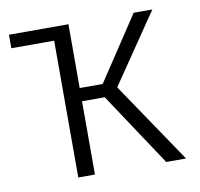

<svg xmlns="http://www.w3.org/2000/svg" viewBox="-64 -591 687 658"><g transform="rotate(-10 279.0 -261.5)"><path d="M342 -281 507 -523H442L295 -301H215V-522L216 -523H8V-476H157V0H215V-255H294L463 0H532Z"/></g></svg>

Font: FiraGO Light
Style: Regular
Weight: 300
Designer: bBox Type
Foundry: bBox Type GmbH
Version: Version 1.001;PS 001.001;hotconv 1.0.88;makeotf.lib2.5.64775